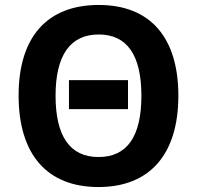

<svg xmlns="http://www.w3.org/2000/svg" viewBox="-20 -744 794 774"><path d="M377 10C584 10 699 -122 699 -358C699 -594 585 -724 378 -724C171 -724 55 -596 55 -359C55 -121 170 10 377 10ZM377 -111C262 -111 204 -195 204 -358C204 -521 263 -605 378 -605C492 -605 550 -522 550 -358C550 -193 492 -111 377 -111ZM258 -304H496V-421H258Z"/></svg>

Font: Kathrein 75 Bold
Style: Regular
Weight: 700
Designer: Lazydogs Typefoundry, based on Open Sans by Ascender Corporation
Foundry: Lazydogs Typefoundry
Version: Version 1.003;PS 001.003;hotconv 1.0.88;makeotf.lib2.5.64775